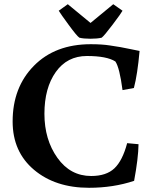

<svg xmlns="http://www.w3.org/2000/svg" viewBox="-20 -876 720 912"><path d="M403 16Q243 16 141.5 -69.5Q40 -155 40 -299Q40 -461 141 -563.5Q242 -666 411 -666Q465 -666 502.5 -660Q540 -654 553 -652Q566 -650 601 -642.5Q636 -635 643 -634Q633 -522 616 -458L562 -448Q548 -555 528 -584Q487 -610 393 -610Q299 -610 245 -534Q191 -458 191 -335.5Q191 -213 252.5 -126.5Q314 -40 413 -40Q485 -40 523.5 -76.5Q562 -113 584 -196L638 -191Q637 -124 617 -17Q518 16 403 16ZM463 -697Q443 -692 409.5 -692Q376 -692 357 -697Q345 -705 306.5 -757.5Q268 -810 259 -825L302 -856L410 -767L518 -856L562 -825Q555 -812 515 -759Q475 -706 463 -697Z"/></svg>

Font: Buenard
Style: Bold
Weight: 700
Foundry: FontFuror
Version: Version 1.002 2011